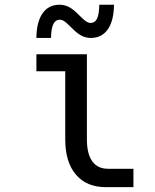

<svg xmlns="http://www.w3.org/2000/svg" viewBox="-20 -772 642 796"><path d="M130.9 -614.7H191.4C191.9 -641.1 195.3 -660.2 201.2 -672.4C207 -684.6 216.8 -690.4 227.5 -690.4C238.3 -690.4 248 -684.6 261.7 -671.4L289.6 -644.5C313.5 -623 333 -614.7 357.4 -614.7C418.9 -614.7 452.1 -667.5 452.6 -752.4H391.6C391.1 -726.1 388.2 -707 382.3 -694.8C376.5 -682.6 366.7 -676.8 356 -676.8C347.2 -676.8 337.4 -680.7 321.8 -695.8L293.9 -722.7C270 -744.1 250.5 -752.4 226.1 -752.4C164.6 -752.4 131.3 -699.7 130.9 -614.7ZM419.4 3.9H533.2V-72.3H428.2C400.4 -72.3 378.4 -81.5 362.8 -103C347.7 -123.5 340.3 -153.8 340.3 -194.3V-546.9H130.9V-476.6H250.5V-194.3C250.5 -131.3 265.1 -82.5 294.9 -47.9C325.7 -11.7 367.7 3.9 419.4 3.9Z"/></svg>

Font: Hack
Style: Regular
Weight: 400
Monospace: yes
Designer: Christopher Simpkins
Foundry: Christopher Simpkins
Version: Version 2.010